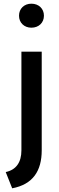

<svg xmlns="http://www.w3.org/2000/svg" viewBox="-20 -780 321 1040"><path d="M150 -630C190 -630 218 -657 218 -695C218 -733 190 -760 150 -760C111 -760 83 -733 83 -695C83 -657 111 -630 150 -630ZM11 152 46 240C158 219 206 146 206 34V-500H96V34C96 100 67 140 11 152Z"/></svg>

Font: Gully Medium
Style: Regular
Weight: 500
Designer: jaikishan Patel
Foundry: MagicType
Version: Version 1.000;Glyphs 3.2 (3242)